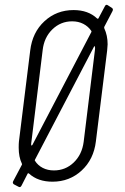

<svg xmlns="http://www.w3.org/2000/svg" viewBox="-20 -750 520 801"><path d="M449 -703 415 -638Q414 -635 415 -632Q429 -602 429 -565Q429 -557 427 -539L380 -160Q371 -85 320.5 -38.5Q270 8 199 8Q138 8 101 -26Q97 -29 95 -25L70 24Q65 34 57 29L38 19Q31 14 35 6L71 -62Q73 -65 71 -68Q58 -95 58 -134Q58 -151 59 -160L106 -539Q115 -615 165.5 -661.5Q216 -708 287 -708Q348 -708 385 -673Q389 -670 391 -674L417 -723Q419 -728 422.5 -729.5Q426 -731 430 -728L447 -717Q454 -712 449 -703ZM110 -146Q110 -143 111.5 -143Q113 -143 115 -145L361 -616Q362 -617 361.5 -619Q361 -621 361 -621Q348 -640 327.5 -650.5Q307 -661 281 -661Q233 -661 198.5 -627.5Q164 -594 158 -541L111 -158Q110 -154 110 -146ZM376 -554Q377 -557 375 -557Q373 -557 372 -555L126 -84Q124 -81 126 -79Q138 -60 158.5 -49.5Q179 -39 205 -39Q253 -39 287.5 -72Q322 -105 329 -158L376 -541Q376 -543 376.5 -547Q377 -551 376 -554Z"/></svg>

Font: Barlow Condensed Light
Style: Italic
Weight: 300
Width: 3
Italic angle: -7°
Designer: Jeremy Tribby
Foundry: Tribby Type
Version: Version 1.408